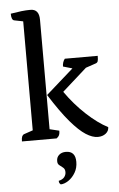

<svg xmlns="http://www.w3.org/2000/svg" viewBox="-64 -777 669 1081"><g transform="rotate(-5 270.5 -237.0)"><path d="M38 0Q38 -19 42 -28Q46 -37 54 -40L104 -57V-673L54 -683Q38 -686 38 -722Q73 -728 99 -731Q125 -734 150 -734Q199 -734 199 -674V-55L253 -42Q253 -26 249 -17Q245 -8 234 0ZM466 12Q436 12 399 -11.5Q362 -35 313.5 -91.5Q265 -148 202 -248L357 -385L305 -400Q305 -425 319 -443H505Q505 -421 502 -412.5Q499 -404 489 -401L433 -382L294 -258Q345 -185 408.5 -126Q472 -67 529 -38Q529 -16 511 -2Q493 12 466 12ZM235 260Q231 257 228 252.5Q225 248 225 239Q247 234 257 221.5Q267 209 267 193Q267 176 256.5 167.5Q246 159 235.5 151Q225 143 226 126Q226 106 240.5 93Q255 80 279 80Q333 80 333 141Q333 175 317.5 201.5Q302 228 279.5 243.5Q257 259 235 260Z"/></g></svg>

Font: Petrona Medium
Style: Regular
Weight: 500
Designer: Ringo R. Seeber
Foundry: Ringo R. Seeber
Version: Version 2.001; ttfautohint (v1.8.3)